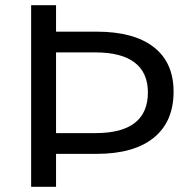

<svg xmlns="http://www.w3.org/2000/svg" viewBox="-20 -720 714 740"><path d="M649 -367Q649 -251 572.5 -189Q496 -127 352 -127H196V0H100V-700H196V-598H352Q496 -598 572.5 -538.5Q649 -479 649 -367ZM550 -364Q550 -440 499 -479Q448 -518 348 -518H196V-207H348Q550 -207 550 -364Z"/></svg>

Font: Montserrat arm2
Style: Regular
Weight: 400
Designer: Julieta Ulanovsky
Foundry: Julieta Ulanovsky
Version: Version 6.000